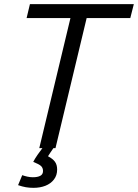

<svg xmlns="http://www.w3.org/2000/svg" viewBox="-20 -713 664 924"><path d="M141 191Q122 191 104.5 188Q87 185 67 178L87 130Q98 134 111.5 137Q125 140 138 140Q161 140 174 133Q187 126 187 110Q187 95 177.5 86Q168 77 140 66Q147 52 160 33Q173 14 184 0H169L319 -626H108L124 -693H624L607 -626H397L247 0H237Q230 10 223 20.5Q216 31 211 39Q234 51 244.5 65.5Q255 80 255 103Q255 131 239.5 151Q224 171 198.5 181Q173 191 141 191Z"/></svg>

Font: Ubuntu Sans
Style: Italic
Weight: 400
Italic angle: -13.5°
Designer: Dalton Maag Ltd
Foundry: Dalton Maag Ltd
Version: Version 1.006